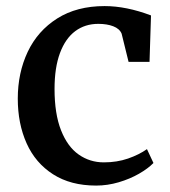

<svg xmlns="http://www.w3.org/2000/svg" viewBox="-20 -590 551 622"><path d="M37.6 0ZM469.2 -540 464.4 -389.6H396.5L374 -481Q367.2 -497.1 346.9 -504.9Q326.7 -512.7 298.3 -512.7Q255.4 -512.7 223.6 -489Q191.9 -465.3 174.3 -418.2Q156.7 -371.1 156.7 -301.8Q156.7 -221.2 177.7 -168Q198.7 -114.7 234.9 -89.4Q271 -64 316.4 -64Q358.9 -64 394.8 -76.4Q430.7 -88.9 456.1 -106.9L477.1 -62Q459.5 -43.9 430.2 -27.1Q400.9 -10.3 364.5 0.5Q328.1 11.2 291.5 11.2Q209 11.2 151.9 -25.4Q94.7 -62 66.2 -125.7Q37.6 -189.5 37.6 -270.5Q37.6 -354 69.8 -422.1Q102.1 -490.2 165.5 -530.3Q229 -570.3 318.8 -570.3Q389.2 -570.3 469.2 -540Z"/></svg>

Font: Merriweather
Style: Regular
Weight: 400
Designer: Eben Sorkin
Foundry: Eben Sorkin
Version: Version 1.584; ttfautohint (v1.6)